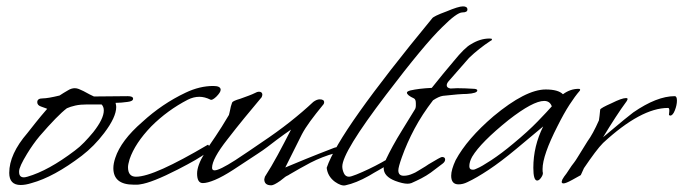

<svg xmlns="http://www.w3.org/2000/svg" viewBox="-20 -580 2146 603"><path d="M45 1Q9 1 9 -37Q9 -96 66 -162Q77 -176 92.5 -195.5Q108 -215 128 -238Q130 -238 110 -245Q97 -249 97 -259Q97 -271 114 -271Q130 -271 167 -280Q173 -284 179.5 -288Q186 -292 193 -296Q204 -303 215 -303Q221 -303 227.5 -300.5Q234 -298 242 -294Q253 -288 261.5 -283.5Q270 -279 275 -277L381 -278Q398 -278 398 -270Q398 -262 381 -260Q360 -257 343 -257Q344 -253 344.5 -249.5Q345 -246 345 -244Q345 -212 307 -162Q276 -121 237 -91Q149 -24 79 -5Q60 1 45 1ZM55 -23Q57 -23 59.5 -23.5Q62 -24 66 -25Q132 -44 215 -107Q230 -118 244.5 -133Q259 -148 273 -165Q306 -207 306 -233Q306 -245 299 -252H254Q232 -252 216.5 -248.5Q201 -245 190 -240Q161 -218 104 -152Q84 -128 65 -97Q40 -56 40 -42V-40Q40 -23 55 -23Z M400 0Q336 0 336 -52Q336 -66 342 -84Q360 -139 427 -197Q489 -254 563 -289Q607 -310 650 -310Q673 -310 673 -298Q673 -290 659 -276Q646 -264 641 -267Q623 -276 606 -276Q588 -276 570 -267Q506 -234 455 -183Q404 -130 387 -80Q382 -63 382 -55Q382 -25 407 -25Q436 -25 492.5 -50.5Q549 -76 632 -125Q635 -126 636 -122V-119Q636 -108 629 -101Q617 -91 594.5 -78Q572 -65 539 -48Q457 -6 420 -1Q415 0 410 0Q405 0 400 0Z M832 2Q810 2 810 -17L812 -25Q832 -56 852 -93Q872 -130 894 -173Q884 -166 872.5 -158Q861 -150 848 -140Q835 -130 820.5 -119Q806 -108 789 -97L713 -47Q679 -25 655 -15Q631 -5 617 -5Q599 -5 599 -35Q599 -60 622 -98Q630 -112 639 -125.5Q648 -139 657 -152Q666 -165 676.5 -182Q687 -199 699 -219Q700 -223 701 -227Q702 -231 703 -236Q704 -244 709 -258Q711 -263 735 -270Q749 -275 761 -279.5Q773 -284 781 -288Q788 -292 793 -292Q804 -292 804 -282Q804 -281 802 -275Q775 -243 748 -210Q721 -177 694 -142Q646 -81 646 -53Q646 -45 654 -45Q669 -45 719 -77Q740 -91 761 -105Q782 -119 802 -133Q850 -165 890.5 -197Q931 -229 964 -260Q975 -268 984 -268Q998 -268 998 -259Q998 -254 994 -250Q971 -222 954.5 -199.5Q938 -177 928 -158L876 -54Q902 -65 940 -80.5Q978 -96 1030 -116Q1033 -117 1035.5 -117.5Q1038 -118 1039 -118Q1047 -118 1047 -112Q1047 -104 1032 -99Q992 -88 955 -69Q938 -60 922 -51Q906 -42 889 -32Q888 -31 886 -30Q884 -29 880 -27Q876 -25 871.5 -21Q867 -17 860 -12Q840 2 832 2Z M1065 2Q1052 5 1032 -9Q1009 -26 1006 -53Q1026 -112 1109 -229Q1192 -346 1337 -522Q1341 -529 1382 -544Q1420 -560 1434 -560Q1448 -560 1448 -550Q1448 -541 1432 -541Q1415 -541 1369 -495Q1313 -441 1193 -283Q1055 -102 1055 -57Q1055 -47 1060 -36Q1065 -25 1076 -25Q1082 -25 1099.5 -32Q1117 -39 1138 -49Q1159 -59 1178 -69.5Q1197 -80 1206 -86Q1206 -66 1201 -63Q1193 -59 1185.5 -55Q1178 -51 1170 -46Q1163 -42 1155 -37.5Q1147 -33 1139 -28Q1098 -5 1065 2Z M1260 -3Q1245 -3 1221 -12Q1185 -26 1185 -52Q1185 -62 1193 -81Q1201 -98 1213.5 -121Q1226 -144 1244 -173L1284 -238Q1286 -243 1286 -247.5Q1286 -252 1286 -256Q1286 -268 1280 -271Q1258 -281 1258 -289Q1258 -293 1269 -296Q1282 -299 1298.5 -301Q1315 -303 1336 -304Q1371 -348 1405 -388Q1440 -431 1459 -441Q1488 -459 1517 -459Q1525 -459 1525 -457Q1525 -453 1521 -452Q1483 -427 1453 -398L1389 -325Q1383 -318 1383 -312Q1383 -304 1395 -302Q1400 -302 1405 -302.5Q1410 -303 1416 -303Q1427 -303 1441 -302.5Q1455 -302 1470 -301Q1479 -300 1479 -296Q1479 -287 1446 -285Q1424 -285 1371 -279Q1358 -277 1340 -265Q1306 -221 1282 -176Q1258 -131 1242 -86Q1231 -55 1231 -45Q1231 -28 1248 -28Q1262 -28 1277 -35Q1283 -37 1294 -44Q1300 -48 1308 -52.5Q1316 -57 1326 -64Q1364 -87 1368 -87Q1378 -87 1378 -79Q1378 -72 1370 -66L1333 -38Q1319 -28 1303.5 -20Q1288 -12 1272 -5Q1266 -3 1260 -3Z M1420 -1Q1397 -1 1397 -28Q1397 -47 1411 -77Q1447 -144 1530 -215Q1631 -299 1694 -299Q1733 -299 1748 -284Q1771 -301 1797 -301Q1802 -301 1802 -298Q1802 -296 1800 -294Q1786 -278 1768.5 -251Q1751 -224 1731 -184Q1684 -92 1684 -49Q1684 -39 1685 -37V-36Q1685 -30 1679 -21.5Q1673 -13 1667 -13Q1655 -13 1655 -53Q1655 -121 1686 -183L1601 -112Q1553 -72 1514.5 -46.5Q1476 -21 1448 -8Q1434 -1 1420 -1ZM1465 -47Q1471 -47 1478 -51Q1491 -56 1523 -77Q1555 -98 1592 -129Q1638 -167 1668.5 -198.5Q1699 -230 1713 -246Q1707 -263 1689 -263Q1654 -263 1577 -203Q1490 -133 1463 -88Q1454 -72 1454 -58Q1454 -47 1465 -47Z M1750 -4Q1744 -4 1744 -9L1746 -16Q1748 -20 1751.5 -25Q1755 -30 1759 -35L1775 -59Q1778 -63 1783 -69.5Q1788 -76 1794 -86L1825 -136Q1842 -159 1861 -202Q1862 -208 1863 -216.5Q1864 -225 1865 -236Q1867 -241 1901 -256Q1933 -272 1946 -272Q1951 -272 1951 -269Q1951 -267 1948 -262Q1931 -239 1912.5 -210.5Q1894 -182 1874 -149L1940 -204Q1952 -214 1959.5 -219.5Q1967 -225 1969 -227Q2043 -278 2099 -278Q2106 -278 2106 -264Q2106 -250 2099.5 -233.5Q2093 -217 2085 -217Q2083 -217 2081 -219V-221Q2081 -223 2081.5 -225Q2082 -227 2082 -231V-234Q2082 -241 2078 -241Q1993 -241 1874 -131Q1863 -120 1848 -100Q1833 -80 1814 -52L1804 -30L1777 -15Q1757 -4 1750 -4Z"/></svg>

Font: Whisper
Style: Regular
Weight: 400
Designer: Robert E. Leuschke
Foundry: Robert E. Leuschke
Version: Version 1.010; ttfautohint (v1.8.4.7-5d5b)